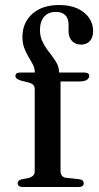

<svg xmlns="http://www.w3.org/2000/svg" viewBox="-20 -746 393 766"><path d="M221.5 -64Q221.5 -52 227 -45Q232.5 -38 244 -36.5L295.5 -31Q305 -30 309.5 -25.8Q314 -21.5 314 -15Q314 0 294 0H69.5Q61 0 55.8 -4Q50.5 -8 50.5 -14.5Q50.5 -21 54.8 -25Q59 -29 68 -31L94.5 -36Q106.5 -39.5 112.5 -45.8Q118.5 -52 118.5 -63V-390.5Q118.5 -400 113.8 -406Q109 -412 97 -416L65 -424Q51 -428.5 46.2 -433Q41.5 -437.5 41.5 -443Q41.5 -449.5 46 -453Q50.5 -456.5 60 -456.5H140.5L119 -440.5V-456.5Q119 -473 111.5 -487.8Q104 -502.5 94.2 -518.5Q84.5 -534.5 77 -553.8Q69.5 -573 69.5 -598.5Q69.5 -655.5 109 -690.8Q148.5 -726 216 -726Q259.5 -726 289.8 -711.8Q320 -697.5 335.8 -674Q351.5 -650.5 351.5 -622.5Q351.5 -596 338.2 -582Q325 -568 303.5 -568Q281 -568 267.2 -582.5Q253.5 -597 253.5 -622V-648Q253.5 -672.5 240.5 -685.5Q227.5 -698.5 203 -698.5Q172.5 -698.5 156 -679.2Q139.5 -660 139.5 -625.5Q139.5 -603.5 147.2 -585.2Q155 -567 166.2 -551.2Q177.5 -535.5 188.8 -521Q200 -506.5 207.8 -491.2Q215.5 -476 215.5 -459V-439.5L202.5 -456.5H317Q326 -456.5 331 -453.2Q336 -450 336 -443Q336 -433.5 326.2 -427.2Q316.5 -421 296 -421H221.5Z"/></svg>

Font: Fraunces 36pt
Style: Regular
Weight: 400
Version: Version 1.000;[b76b70a41]